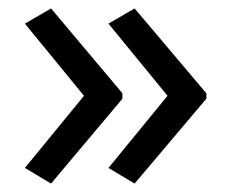

<svg xmlns="http://www.w3.org/2000/svg" viewBox="-20 -491 549 455"><path d="M469 -257 299 -56 237 -93 377 -264 237 -435 299 -471 469 -270ZM270 -257 101 -56 39 -93 179 -264 39 -435 101 -471 270 -270Z"/></svg>

Font: Noto Sans Glagolitic
Style: Regular
Weight: 400
Designer: Monotype Design Team
Foundry: Monotype Imaging Inc.
Version: Version 2.004; ttfautohint (v1.8.4.7-5d5b)